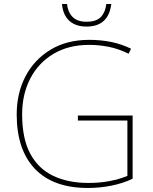

<svg xmlns="http://www.w3.org/2000/svg" viewBox="-20 -924 760 954"><path d="M367 -350H639V-36Q591 -13 533.5 -1.5Q476 10 417 10Q244 10 153.5 -85Q63 -180 63 -355Q63 -461 106.5 -544.5Q150 -628 231 -677Q312 -726 424 -726Q481 -726 532.5 -715.5Q584 -705 631 -682L619 -657Q568 -682 519.5 -691.5Q471 -701 423 -701Q320 -701 245 -656Q170 -611 130 -533Q90 -455 90 -356Q90 -235 130.5 -160Q171 -85 245 -50Q319 -15 419 -15Q477 -15 525.5 -24.5Q574 -34 613 -50V-325H367ZM533 -904Q519 -792 410 -792Q356 -792 324.5 -820.5Q293 -849 288 -904H313Q317 -864 340.5 -840Q364 -816 410 -816Q459 -816 481.5 -840Q504 -864 508 -904Z"/></svg>

Font: Noto Sans Thin
Style: Regular
Weight: 100
Designer: Monotype Design Team
Foundry: Monotype Imaging Inc.
Version: Version 2.007